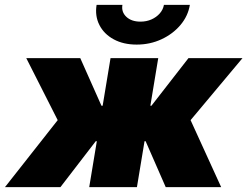

<svg xmlns="http://www.w3.org/2000/svg" viewBox="-60 -768 1015 788"><path d="M-39.6 0 176.8 -274.9 47.9 -529.3H269.5L356.4 -334H361.3L393.6 -529.3H589.4L557.1 -334H561.5L713.4 -529.3H935.1L722.2 -274.9L847.7 0H620.1L537.6 -188.5H533.2L502 0H306.2L337.4 -188.5H333L188 0ZM501 -585Q446.3 -585 406.5 -606.7Q366.7 -628.4 347.9 -665.5Q329.1 -702.6 336.4 -748H442.4Q437.5 -718.8 458.5 -699Q479.5 -679.2 516.6 -679.2Q541 -679.2 561.5 -688.2Q582 -697.3 595.7 -712.9Q609.4 -728.5 612.8 -748H719.2Q711.9 -702.6 680.7 -665.5Q649.4 -628.4 602.5 -606.7Q555.7 -585 501 -585Z"/></svg>

Font: Inter 24pt Black
Style: Italic
Weight: 900
Italic angle: -9.3988°
Designer: Rasmus Andersson
Foundry: rsms
Version: Version 4.001;git-66647c0bb